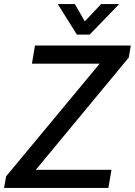

<svg xmlns="http://www.w3.org/2000/svg" viewBox="-33 -924 663 944"><path d="M-3 -57 457 -611H124L139 -700H610L600 -641L143 -89H515L500 0H-13ZM251 -904H335L384 -819L464 -904H553L408 -754H345Z"/></svg>

Font: Sarabun Medium
Style: Italic
Weight: 500
Italic angle: -10°
Designer: Suppakit Chalermlarp | Katatrad Co.,Ltd.
Foundry: Cadson Demak Co.,Ltd.
Version: Version 1.000; ttfautohint (v1.6)